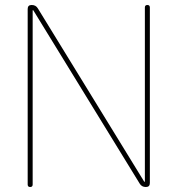

<svg xmlns="http://www.w3.org/2000/svg" viewBox="-20 -750 712 770"><path d="M91 -10V-714Q91 -730 107 -730Q124 -730 132 -716L558 -22Q558 -21 560 -21Q561 -21 561 -22V-720Q561 -730 571 -730Q581 -730 581 -720V-16Q581 0 565 0Q548 0 540 -14L114 -708Q114 -709 112 -709Q111 -709 111 -708V-10Q111 0 101 0Q91 0 91 -10Z"/></svg>

Font: Rounded Mplus 1c Thin
Style: Regular
Weight: 250
Version: Version 1.059.20150529